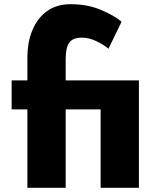

<svg xmlns="http://www.w3.org/2000/svg" viewBox="-20 -895 741 915"><path d="M110.5 0H293V-373.5H459.5V0H642V-512H293V-613.5Q293 -666.5 309.5 -691Q326 -715.5 370.5 -715.5Q404.5 -715.5 439.2 -698.8Q474 -682 497 -663L559.5 -791.5Q524.5 -821 460.8 -848Q397 -875 315.5 -875Q250.5 -875 204.8 -842.5Q159 -810 134.8 -752.2Q110.5 -694.5 110.5 -619V-512H35.5V-373.5H110.5Z"/></svg>

Font: Spartan ExtraBold
Style: Regular
Weight: 800
Designer: Matt Bailey, Mirko Velimirovic
Foundry: Matt Bailey
Version: Version 1.003; ttfautohint (v1.8.3)